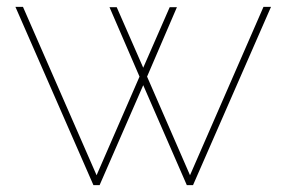

<svg xmlns="http://www.w3.org/2000/svg" viewBox="-20 -539 834 559"><path d="M747.1 -519H769L542 0H523.9L397 -291L270 0H252L24.9 -519H46.9L261.2 -28.8L386.2 -315.9L298.8 -518.1H319.8L397 -341.8L474.1 -518.1H495.1L408.2 -315.9L533.2 -28.8Z"/></svg>

Font: Rawline Thin
Style: Regular
Weight: 250
Designer: Matt McInerney, Pablo Impallari, Rodrigo Fuenzalida
Foundry: Matt McInerney, Pablo Impallari, Rodrigo Fuenzalida
Version: Version 4.020;PS 004.020;hotconv 1.0.88;makeotf.lib2.5.64775